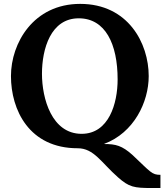

<svg xmlns="http://www.w3.org/2000/svg" viewBox="-20 -736 834 974"><path d="M35.6 -350.1C35.6 -178.2 127.9 16.1 374 16.1C456.5 16.1 493.7 88.9 578.6 163.6C635.3 213.4 659.2 217.8 751 217.8H793.9V150.9C750 150.9 745.1 137.7 652.8 50.8C599.1 2.4 566.9 -5.4 508.8 -5.4V-6.3C659.2 -62.5 734.4 -217.8 734.4 -350.1C734.4 -516.6 629.9 -716.3 386.7 -716.3C149.9 -716.3 35.6 -517.6 35.6 -350.1ZM192.9 -361.8C192.9 -487.8 237.3 -643.1 379.4 -643.1C514.6 -643.1 576.7 -512.7 576.7 -333C576.7 -210.9 532.2 -57.1 394 -57.1C242.7 -57.1 192.9 -235.8 192.9 -361.8Z"/></svg>

Font: Parastoo
Style: Bold
Weight: 700
Foundry: Saber Rastikerdar (saber.rastikerdar@gmail.com)
Version: Version 2.0.1